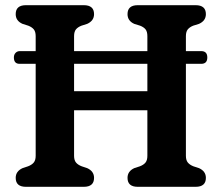

<svg xmlns="http://www.w3.org/2000/svg" viewBox="-20 -720 854 740"><path d="M265.5 -119.5Q265.5 -102.5 273 -93.5Q280.5 -84.5 295 -79L316 -72Q342.5 -60 342.5 -34.5Q342.5 0 303 0H80Q40.5 0 40.5 -34.5Q40.5 -60 67 -72L88 -79Q102.5 -84.5 110 -93.5Q117.5 -102.5 117.5 -119.5V-474H55.5Q33.5 -474 33.5 -498.5Q33.5 -509.5 40 -516.2Q46.5 -523 56.5 -523H117.5V-580.5Q117.5 -598 110.2 -606.8Q103 -615.5 89 -621L67 -628Q40.5 -639.5 40.5 -665.5Q40.5 -700 80 -700H303Q342.5 -700 342.5 -665.5Q342.5 -640 316 -628L294 -621Q280 -615.5 272.8 -606.8Q265.5 -598 265.5 -580.5V-523H548V-580.5Q548 -598 541 -606.8Q534 -615.5 520 -621L497.5 -628Q471.5 -639.5 471.5 -665.5Q471.5 -700 511 -700H734Q773.5 -700 773.5 -665.5Q773.5 -640 747 -628L724.5 -621Q711 -615.5 703.8 -606.8Q696.5 -598 696.5 -580.5V-523H755.5Q779 -523 779 -498.5Q779 -474 755.5 -474H696.5V-119.5Q696.5 -102.5 704 -93.5Q711.5 -84.5 725.5 -79L747 -72Q773.5 -60 773.5 -34.5Q773.5 0 734 0H511Q471.5 0 471.5 -34.5Q471.5 -60 497.5 -72L519 -79Q533.5 -84.5 540.8 -93.5Q548 -102.5 548 -119.5V-295H265.5ZM265.5 -368.5H548V-474H265.5Z"/></svg>

Font: Fraunces 72pt SuperSoft SemiBold
Style: Regular
Weight: 600
Version: Version 1.000;[b76b70a41]